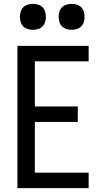

<svg xmlns="http://www.w3.org/2000/svg" viewBox="-20 -972 540 992"><path d="M70 0V-735H438V-655H160V-422H382V-342H160V-80H438V0ZM350 -818Q336 -818 323 -822Q310 -826 300.5 -835.5Q291 -845 287 -858Q283 -871 283 -885Q283 -899 287 -912Q291 -925 300.5 -934.5Q310 -944 323 -948Q336 -952 350 -952Q364 -952 377 -948Q390 -944 399.5 -934.5Q409 -925 413 -912Q417 -899 417 -885Q417 -871 413 -858Q409 -845 399.5 -835.5Q390 -826 377 -822Q364 -818 350 -818ZM150 -818Q136 -818 123 -822Q110 -826 100.5 -835.5Q91 -845 87 -858Q83 -871 83 -885Q83 -899 87 -912Q91 -925 100.5 -934.5Q110 -944 123 -948Q136 -952 150 -952Q164 -952 177 -948Q190 -944 199.5 -934.5Q209 -925 213 -912Q217 -899 217 -885Q217 -871 213 -858Q209 -845 199.5 -835.5Q190 -826 177 -822Q164 -818 150 -818Z"/></svg>

Font: Iosevka Bendy Medium
Style: Regular
Weight: 500
Monospace: yes
Designer: Belleve Invis
Foundry: Belleve Invis
Version: Version 30.1.2